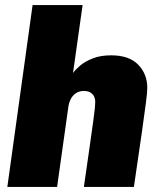

<svg xmlns="http://www.w3.org/2000/svg" viewBox="-20 -740 637 760"><path d="M9 0 109 -720H307L269 -451Q279 -465 298 -481Q317 -497 347.5 -509Q378 -521 420 -521Q491 -521 527 -484Q563 -447 563 -392Q563 -376 558 -336Q553 -296 541.5 -216Q530 -136 510 0H312Q327 -104 336 -167Q345 -230 349.5 -263.5Q354 -297 355.5 -312Q357 -327 357 -336Q357 -356 345.5 -368Q334 -380 312 -380Q295 -380 282 -372Q269 -364 261.5 -350.5Q254 -337 251 -320L206 0Z"/></svg>

Font: Chivo Medium Black
Style: Italic
Weight: 900
Italic angle: -8.05°
Version: Version 2.002